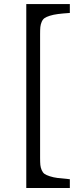

<svg xmlns="http://www.w3.org/2000/svg" viewBox="-20 -730 401 949"><path d="M109.9 199.2V-710H325.2V-666Q289.1 -663.6 266.4 -660.6Q243.7 -657.7 226.1 -652.1Q208.5 -646.5 200 -640.4Q191.4 -634.3 186 -621.8Q180.7 -609.4 179.4 -596.4Q178.2 -583.5 178.2 -561V49.8Q178.2 72.8 179.4 85.4Q180.7 98.1 186 110.6Q191.4 123 199.7 129.2Q208 135.3 225.8 141.1Q243.7 147 266.1 149.9Q288.6 152.8 325.2 155.8V199.2Z"/></svg>

Font: Linear Smooth Low Contrast
Style: Regular
Weight: 500
Designer: Philipp H. Poll, Flanker
Foundry: Philipp H. Poll, reworked by Flanker
Version: Version 1.010 | FøM Fix